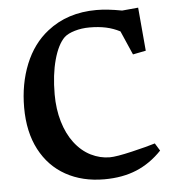

<svg xmlns="http://www.w3.org/2000/svg" viewBox="-51 -740 723 805"><g transform="rotate(-5 310.0 -338.0)"><path d="M46.9 -311.5Q46.9 -411.1 80.3 -493.7Q113.8 -576.2 176.8 -625.5Q261.7 -692.9 384.3 -692.9Q430.2 -692.9 491.7 -681.2L559.6 -687.5L575.7 -504.9L521 -494.1L477.1 -594.7Q448.7 -609.4 418 -616Q387.2 -622.6 348.6 -622.6Q315.9 -622.6 286.9 -614Q257.8 -605.5 242.7 -591.8Q213.9 -564 196.5 -501Q179.2 -438 179.2 -355.5Q179.2 -293.5 194.8 -240.7Q210.4 -188 238.8 -150.4Q268.6 -111.3 307.4 -92Q346.2 -72.8 386.7 -72.8Q414.6 -72.8 480.7 -88.4Q546.9 -104 579.6 -114.3L599.1 -82.5Q551.3 -32.2 492.2 -7.6Q433.1 17.1 356 17.1Q264.2 17.1 194.3 -21.7Q124.5 -60.5 85.7 -134.5Q46.9 -208.5 46.9 -311.5Z"/></g></svg>

Font: Vesper Libre Medium
Style: Regular
Weight: 500
Designer: Robert Keller & Kimya Gandhi
Foundry: Mota Italic
Version: Version 1.058